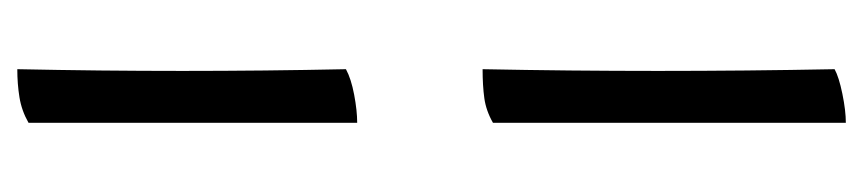

<svg xmlns="http://www.w3.org/2000/svg" viewBox="-408 -346 998 222"><g transform="rotate(-90 91.0 -235.0)"><path d="M60 244V-164Q74 -172 88.5 -174Q103 -176 122 -176Q121 -126 120.5 -75Q120 -24 120 27Q120 77 120.5 128.5Q121 180 122 231Q113 236 93.5 240Q74 244 60 244ZM60 -321V-701Q74 -709 89.5 -711.5Q105 -714 122 -714Q121 -666 120.5 -618.5Q120 -571 120 -523Q120 -476 120.5 -428.5Q121 -381 122 -334Q111 -328 92.5 -324.5Q74 -321 60 -321Z"/></g></svg>

Font: Vollkorn SemiBold
Style: Regular
Weight: 600
Designer: Friedrich Althausen
Foundry: Friedrich Althausen
Version: Version 5.000